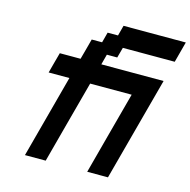

<svg xmlns="http://www.w3.org/2000/svg" viewBox="-123 -996 1105 1117"><g transform="rotate(15 429.5 -437.5)"><path d="M500 0H625Q652.8 -104 708.7 -312.3Q764.6 -520.5 792.5 -625H417.5L434.1 -687.5H496.6L513.7 -750H826.2Q831.5 -770.5 842.8 -812.5Q854 -854.5 859.4 -875H484.4L467.8 -812.5H405.3L388.7 -750H326.2Q320.8 -729.5 309.6 -687.7Q298.3 -646 292.5 -625H167.5Q161.6 -604 150.4 -562.3Q139.2 -520.5 133.8 -500H258.8Q236.8 -417 191.9 -250Q147 -83 125 0H250Q272 -83 316.7 -250Q361.3 -417 383.8 -500H633.8Q611.3 -417 566.7 -250Q522 -83 500 0Z"/></g></svg>

Font: Faithful 32x
Style: Oblique
Weight: 400
Foundry: Faithful Resource Pack
Version: Version 1.0; January 27, 2023